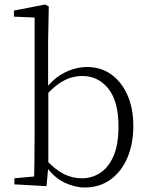

<svg xmlns="http://www.w3.org/2000/svg" viewBox="-20 -820 665 854"><path d="M44 0V-27L132 -35Q133 -63 133 -97Q133 -131 133.5 -165Q134 -199 134 -226V-742L42 -746V-773L181 -800L197 -791L194 -637V-426L195 -416V-82V-81L187 8ZM357 14Q313 14 266.5 -8Q220 -30 181 -85H170L181 -113Q223 -67 262 -47Q301 -27 344 -27Q388 -27 425 -50.5Q462 -74 484.5 -125Q507 -176 507 -258Q507 -369 462 -425.5Q417 -482 346 -482Q321 -482 294 -474Q267 -466 238.5 -445.5Q210 -425 177 -388L167 -417H177Q218 -473 268 -497.5Q318 -522 367 -522Q428 -522 474 -489.5Q520 -457 546.5 -398Q573 -339 573 -260Q573 -179 546 -117Q519 -55 470.5 -20.5Q422 14 357 14Z"/></svg>

Font: Noto Serif KR
Style: Regular
Weight: 200
Designer: Ryoko NISHIZUKA 西塚涼子 (kana & ideographs); Frank Grießhammer (Latin, Greek & Cyrillic); Wenlong ZHANG 张文龙 (bopomofo); San
Foundry: Adobe
Version: Version 2.001;hotconv 1.1.0;makeotfexe 2.6.0